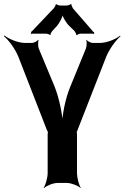

<svg xmlns="http://www.w3.org/2000/svg" viewBox="-65 -929 632 975"><path d="M212 -490 132 -682C128 -692 127 -717 131 -724L128 -727C124 -719 106 -711 98 -711H62C27 -711 -20 -731 -43 -749L-45 -745C-22 -727 13 -680 29 -639L173 -269C174 -267 179 -256 180 -257L179 -261C178 -260 177 -248 177 -246V-50C177 -26 166 11 157 24L159 26C171 14 205 0 228 0H274C297 0 332 14 344 26L345 24C336 11 326 -26 326 -50V-246C326 -248 325 -260 324 -261L323 -257C324 -256 328 -267 329 -269L474 -640C490 -680 525 -727 547 -745L545 -748C523 -730 477 -711 442 -711H406C397 -711 379 -719 375 -727L373 -724C377 -717 375 -692 371 -682L292 -489C267 -430 250 -342 250 -292H254C254 -342 236 -430 212 -490ZM410 -766 305 -887C303 -891 296 -904 298 -907L295 -909C293 -905 280 -901 276 -901H239C235 -901 223 -905 221 -908L218 -907C219 -904 212 -891 209 -888L96 -769C95 -768 94 -768 93 -768L92 -765C92 -764 94 -763 94 -762C94 -760 92 -758 91 -757L93 -755C94 -756 95 -758 97 -758H171C175 -758 187 -754 189 -751L192 -752C190 -755 197 -768 200 -771L224 -797C237 -812 255 -845 255 -861H251C251 -845 272 -811 287 -797L313 -772C316 -768 324 -755 322 -752L326 -750C327 -754 338 -758 342 -758H409C410 -758 411 -756 412 -755L414 -758C413 -759 412 -760 412 -761C412 -762 412 -762 413 -763L412 -766Z"/></svg>

Font: Asimov
Style: EdgeExtreme
Weight: 500
Designer: Google
Version: Version 2.000980: 2014